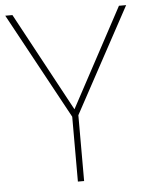

<svg xmlns="http://www.w3.org/2000/svg" viewBox="-52 -756 609 799"><g transform="rotate(-5 252.5 -357.0)"><path d="M253 -301 475 -714H505L267 -275V0H241V-271L0 -714H30Z"/></g></svg>

Font: Noto Sans Thin
Style: Regular
Weight: 100
Designer: Monotype Design Team
Foundry: Monotype Imaging Inc.
Version: Version 2.007